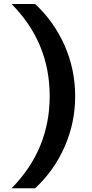

<svg xmlns="http://www.w3.org/2000/svg" viewBox="-20 -790 467 979"><path d="M39.1 -769.5H159.2Q255.9 -679.7 309.6 -557.6Q363.3 -435.5 363.3 -299.8Q363.3 -164.1 309.6 -42Q255.9 80.1 159.2 169.9H39.1Q233.4 -27.3 233.4 -300.3Q233.4 -573.2 39.1 -769.5Z"/></svg>

Font: Mgen+ 1c bold
Style: Bold
Weight: 700
Designer: [Source Han Sans]
Ryoko NISHIZUKA  (kana & ideographs); Paul D. Hunt (Latin, Greek & Cyrillic); Wenlong ZHANG  (bopomofo
Version: Version 1.059.20150602